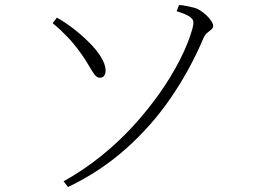

<svg xmlns="http://www.w3.org/2000/svg" viewBox="-20 -728 1040 773"><path d="M236 2Q315 -42 385.5 -98.5Q456 -155 515.5 -220Q575 -285 622.5 -352.5Q670 -420 703.5 -485.5Q737 -551 754 -610Q759 -627 758.5 -639Q758 -651 743.5 -661Q729 -671 691 -683L701 -708Q714 -707 727.5 -704.5Q741 -702 757 -698Q772 -695 786 -686Q800 -677 812 -665.5Q824 -654 831 -643Q838 -632 838 -624Q838 -615 830.5 -609Q823 -603 814 -595.5Q805 -588 798 -572Q746 -449 669 -336Q592 -223 488.5 -130.5Q385 -38 254 25ZM382 -415Q370 -415 360 -428.5Q350 -442 336.5 -466Q323 -490 300 -521Q276 -554 249 -582Q222 -610 192 -635L209 -657Q243 -638 277 -611.5Q311 -585 340 -556Q369 -527 386.5 -498.5Q404 -470 405 -447Q406 -433 400 -424Q394 -415 382 -415Z"/></svg>

Font: Noto Serif KR ExtraLight
Style: Regular
Weight: 200
Designer: Ryoko NISHIZUKA 西塚涼子 (kana & ideographs); Frank Grießhammer (Latin, Greek & Cyrillic); Wenlong ZHANG 张文龙 (bopomofo); San
Foundry: Adobe
Version: Version 2.002-H1;hotconv 1.1.0;makeotfexe 2.6.0